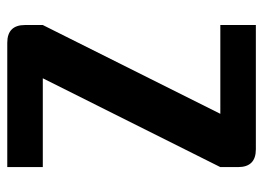

<svg xmlns="http://www.w3.org/2000/svg" viewBox="-118 -606 724 528"><g transform="rotate(90 244.0 -342.0)"><path d="M48.8 -683.6H390.6Q439.5 -683.6 439.5 -634.8V-585.9L195.3 -97.7H439.5V0H97.7Q48.8 0 48.8 -48.8V-97.7L293 -585.9H48.8Z"/></g></svg>

Font: BabelStone Runic Beowulf
Style: Regular
Weight: 400
Designer: Andrew West
Foundry: BabelStone
Version: Version 7.004;November 9, 2023